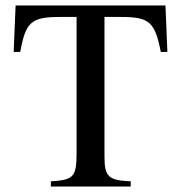

<svg xmlns="http://www.w3.org/2000/svg" viewBox="-20 -682 658 702"><path d="M592 -492 585 -662H37L30 -492H54C74 -602 94 -620 200 -620H260V-123C260 -35 249 -24 166 -19V0H458V-19C376 -23 362 -35 362 -111V-620H421C527 -620 546 -602 568 -492Z"/></svg>

Font: STIX Math
Style: Regular
Weight: 400
Designer: MicroPress Inc., with final additions and corrections provided by Coen Hoffman, Elsevier (retired)
Version: Version 1.1.0